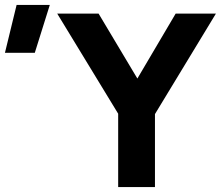

<svg xmlns="http://www.w3.org/2000/svg" viewBox="-232 -755 892 775"><path d="M245 0V-296L-1 -700H166L322.5 -438L477 -700H639.5L393.5 -294.5V0ZM-212 -542 -165 -735H-31L-91.5 -542Z"/></svg>

Font: Geologica Thin Roman SemiBold
Style: Regular
Weight: 600
Version: Version 1.010;gftools[0.9.28]